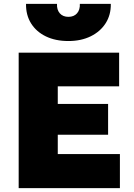

<svg xmlns="http://www.w3.org/2000/svg" viewBox="-20 -972 690 992"><path d="M76.5 0V-700H595.5V-526H278.5V-435H538.5V-276H278.5V-176H599.5V0ZM333.5 -760Q266.5 -760 217 -784Q167.5 -808 140.5 -851.2Q113.5 -894.5 114.5 -952H274.5Q273 -921.5 289 -903.2Q305 -885 333.5 -885Q362 -885 378 -903.2Q394 -921.5 392.5 -952H552.5Q553.5 -895.5 526 -852.2Q498.5 -809 448.8 -784.5Q399 -760 333.5 -760Z"/></svg>

Font: Geologica Cursive Black
Style: Regular
Weight: 900
Designer: Sindre Bremnes, Frode Helland
Foundry: Monokrom Skriftforlag AS
Version: Version 1.010;gftools[0.9.28]